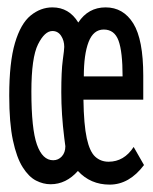

<svg xmlns="http://www.w3.org/2000/svg" viewBox="-20 -488 415 520"><path d="M277 12Q225 12 191 -25Q159 11 117 11Q97 11 77.5 1Q58 -9 41.5 -35Q25 -61 15 -108Q5 -155 5 -229Q5 -319 20.5 -371.5Q36 -424 63 -446Q90 -468 122 -468Q167 -468 192 -427Q219 -468 266 -468Q314 -468 341 -424.5Q368 -381 368 -283V-218H206Q207 -150 215 -113.5Q223 -77 238 -63.5Q253 -50 274 -50Q316 -50 342 -90L370 -41Q330 12 277 12ZM207 -281H312Q312 -348 301 -378Q290 -408 261 -408Q233 -408 220 -374.5Q207 -341 207 -281ZM124 -54Q138 -54 147.5 -64.5Q157 -75 157 -92Q157 -94 156 -99.5Q155 -105 154 -115Q146 -179 146 -238Q146 -296 150 -325Q154 -354 154 -361Q154 -378 145.5 -391Q137 -404 122 -404Q101 -404 83 -368Q65 -332 65 -240Q65 -139 80 -96.5Q95 -54 124 -54Z"/></svg>

Font: Inconsolata Condensed Medium
Style: Regular
Weight: 500
Width: 3
Monospace: yes
Designer: Raph Levien, Cyreal, Brenton Simpson
Foundry: Raph Levien, Cyreal, Google
Version: Version 3.100; ttfautohint (v1.8.4.7-5d5b)